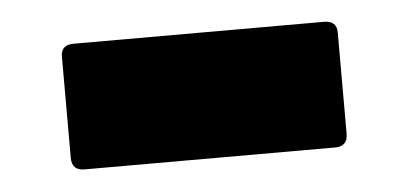

<svg xmlns="http://www.w3.org/2000/svg" viewBox="-28 -446 514 242"><g transform="rotate(-5 229.5 -325.5)"><path d="M71 -246Q55 -246 55 -262V-390Q55 -405 71 -405H388Q404 -405 404 -390V-262Q404 -246 388 -246Z"/></g></svg>

Font: LINE Seed Sans App ExtraBold
Style: Regular
Weight: 800
Designer: LINE VX Design & Dalton Maag Ltd & Sandoll Inc
Foundry: Dalton Maag Ltd
Version: Version 1.003